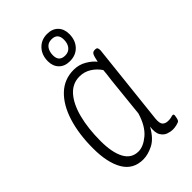

<svg xmlns="http://www.w3.org/2000/svg" viewBox="-224 -822 913 913"><g transform="rotate(-45 232.5 -366.0)"><path d="M178 7Q111 7 78.5 -48Q46 -103 46 -199Q46 -296 69.5 -370.5Q93 -445 137.5 -487Q182 -529 245 -529Q280 -529 309 -512Q338 -495 353 -475Q359 -505 364.5 -515Q370 -525 382 -525H385Q396 -525 398.5 -519.5Q401 -514 401 -504L356 -90Q353 -60 363 -49.5Q373 -39 392 -39Q406 -39 413.5 -41.5Q421 -44 426 -44Q432 -44 432 -35Q431 -27 429 -18.5Q427 -10 424 -6Q420 -1 405 2.5Q390 6 378 6Q364 6 346.5 0Q329 -6 317.5 -24.5Q306 -43 311 -81Q282 -29 246 -11Q210 7 178 7ZM189 -36Q222 -36 259 -67Q296 -98 316 -164L337 -367Q339 -380 341 -398Q343 -416 344 -428Q327 -454 300.5 -470.5Q274 -487 242 -487Q195 -487 162.5 -450.5Q130 -414 113 -348.5Q96 -283 96 -198Q96 -122 119 -79Q142 -36 189 -36ZM262 -570Q227 -570 207 -590.5Q187 -611 187 -644Q187 -686 212 -712.5Q237 -739 276 -739Q311 -739 331 -718.5Q351 -698 351 -664Q351 -622 326.5 -596Q302 -570 262 -570ZM265 -605Q288 -605 301 -621Q314 -637 314 -663Q314 -706 273 -706Q249 -706 236.5 -689.5Q224 -673 224 -647Q224 -605 265 -605Z"/></g></svg>

Font: Asap Condensed Condensed ExtraLight
Style: Italic
Weight: 200
Width: 3
Italic angle: -6°
Designer: Pablo Cosgaya
Foundry: Omnibus-Type
Version: Version 3.001; ttfautohint (v1.8.4.7-5d5b)